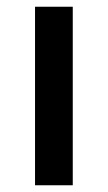

<svg xmlns="http://www.w3.org/2000/svg" viewBox="-20 -550 320 570"><path d="M84 -530H196V0H84Z"/></svg>

Font: Golos UI Medium
Style: Regular
Weight: 500
Designer: A.Korolkova, Vitaly Kuzmin
Foundry: ParaType Ltd
Version: Version 2.000